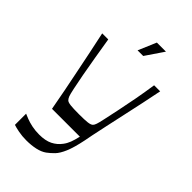

<svg xmlns="http://www.w3.org/2000/svg" viewBox="-261 -741 1033 1033"><g transform="rotate(45 256.0 -224.5)"><path d="M57 194V109Q66 113 85 120.5Q104 128 130 133.5Q156 139 186 139Q233 139 263 124Q293 109 313 82Q326 65 334 44Q342 23 349 -8H137Q126 -69 114.5 -128Q103 -187 91 -245Q79 -303 67 -363Q55 -423 41 -486H87Q97 -425 107 -365Q117 -305 126.5 -254Q136 -203 143.5 -168Q151 -133 155 -122Q160 -109 167 -102Q174 -95 195 -92.5Q216 -90 261 -90Q304 -90 324.5 -92.5Q345 -95 352.5 -102Q360 -109 364 -122Q368 -133 375.5 -168Q383 -203 394 -254.5Q405 -306 416 -365.5Q427 -425 436 -486H482Q472 -435 459.5 -376.5Q447 -318 434 -259Q421 -200 410 -149Q399 -98 391.5 -62Q384 -26 382 -13Q368 55 352 92.5Q336 130 318 148.5Q300 167 281 181Q260 196 228.5 203Q197 210 159 210Q127 210 99 204.5Q71 199 57 194ZM240 -556 284 -659H353L283 -556Z"/></g></svg>

Font: Ojuju Medium
Style: Regular
Weight: 500
Designer: Chisaokwu Joboson, Mirko Velimirovic
Foundry: Udi Foundry
Version: Version 1.000